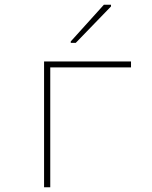

<svg xmlns="http://www.w3.org/2000/svg" viewBox="-20 -786 640 806"><path d="M165 0V-528H530V-503H191V0ZM277 -606V-612L416 -766H446V-759L298 -606Z"/></svg>

Font: Noto Sans Mono Thin
Style: Regular
Weight: 100
Designer: Monotype Design Team
Foundry: Monotype Imaging Inc.
Version: Version 2.014